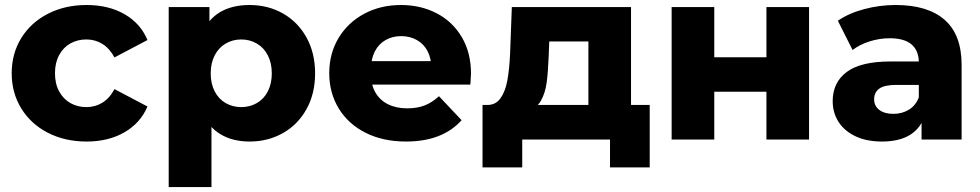

<svg xmlns="http://www.w3.org/2000/svg" viewBox="-20 -569 3997 783"><path d="M27.7 -270.4Q27.7 -350.7 66.9 -414.1Q106.2 -477.4 175.7 -513Q245.2 -548.6 333.3 -548.6Q422.7 -548.6 487.9 -511.1Q553.1 -473.7 581.4 -405.7L446.9 -334.8Q426.8 -371.8 397.4 -389.9Q368.1 -408.1 332.3 -408.1Q296.1 -408.1 267.1 -391.9Q238.1 -375.7 221.2 -344.3Q204.2 -312.9 204.2 -270.4Q204.2 -227.4 221.2 -196.3Q238.1 -165.2 267.1 -148.7Q296.1 -132.2 332.3 -132.2Q368.1 -132.2 397.4 -150.2Q426.8 -168.1 446.9 -205.6L581.4 -134.7Q552.7 -67.1 487.4 -29.4Q422.2 8.2 333.3 8.2Q245.2 8.2 175.7 -27.3Q106.2 -62.9 66.9 -126.6Q27.7 -190.2 27.7 -270.4Z M776.1 -270.1Q776.1 -365.4 801.3 -427Q826.4 -488.6 876 -518.6Q925.6 -548.6 997.9 -548.6Q1072.6 -548.6 1133.5 -514.3Q1194.4 -480 1229.7 -416.6Q1265 -353.1 1265 -269.9Q1265 -186.7 1229.7 -123.5Q1194.4 -60.3 1133.5 -26.1Q1072.6 8.2 997.9 8.2Q928 8.2 878.3 -22.1Q828.6 -52.3 802.3 -114.4Q776.1 -176.4 776.1 -270.1ZM668 -540.3H834.1V-439.7L832.4 -269.4L842.4 -99.2V194H668ZM1088.4 -269.9Q1088.4 -311.9 1072.3 -343.2Q1056.2 -374.5 1027.5 -391.3Q998.9 -408.1 963.9 -408.1Q928.9 -408.1 900.2 -391.3Q871.6 -374.5 855.5 -343.2Q839.3 -311.9 839.3 -269.9Q839.3 -227.9 855.5 -196.5Q871.6 -165.1 900.2 -148.7Q928.9 -132.2 963.9 -132.2Q998.9 -132.2 1027.5 -148.7Q1056.2 -165.1 1072.3 -196.5Q1088.4 -227.9 1088.4 -269.9Z M1322.7 -270.4Q1322.7 -350.7 1360.7 -414.1Q1398.8 -477.4 1465.5 -513Q1532.2 -548.6 1615.3 -548.6Q1695.7 -548.6 1760.6 -514.9Q1825.6 -481.2 1863.2 -417.7Q1900.8 -354.1 1900.8 -268.7Q1900.3 -258.3 1898.2 -224.1H1465.2V-319.8H1805.8L1739 -292.1Q1739 -330.2 1724 -359.7Q1709 -389.1 1680.7 -405.4Q1652.3 -421.7 1616.4 -421.7Q1580 -421.7 1551.9 -405.4Q1523.9 -389.1 1508.7 -359.4Q1493.4 -329.8 1493.4 -290.8V-263.9Q1493.4 -222.2 1511.4 -191.2Q1529.4 -160.2 1562.6 -143.7Q1595.7 -127.2 1640.7 -127.2Q1681.1 -127.2 1711.4 -138.9Q1741.7 -150.6 1770.2 -176.6L1862.4 -78.9Q1824.2 -35.8 1767.4 -13.8Q1710.7 8.2 1635.4 8.2Q1542.2 8.2 1471.2 -27.4Q1400.2 -63 1361.4 -126.7Q1322.7 -190.3 1322.7 -270.4Z M2060.3 -352.7 2067.3 -540.3H2553.4V-77H2379.6V-399.9H2219.9L2217.6 -339.7Q2215.1 -274.2 2209.3 -231.8Q2203.4 -189.4 2186.4 -159.1Q2169.4 -128.8 2136.8 -117.4L1965.6 -141Q2000.8 -140.1 2020.7 -167.7Q2040.6 -195.3 2049 -240.7Q2057.4 -286 2060.3 -352.7ZM1947.8 -141H2629.6V113.8H2467.7V0H2109.7V113.8H1947.8Z M2719 -540.3H2892.9V-335.4H3105.6V-540.3H3279.4V0H3105.6V-194.9H2892.9V0H2719Z M3738.2 -102.8 3727.1 -127V-313.7Q3727.1 -362.2 3697.7 -387.6Q3668.2 -413 3608 -413Q3567 -413 3526.3 -400.2Q3485.7 -387.3 3456.9 -365.1L3396.9 -484.3Q3441.2 -515.1 3504.2 -531.8Q3567.1 -548.6 3632.7 -548.6Q3763.3 -548.6 3832.4 -488.1Q3901.6 -427.6 3901.6 -303.8V0H3738.2ZM3375.8 -156.4Q3375.8 -233 3433.3 -275.7Q3490.9 -318.3 3611.6 -318.3H3746.4V-222.7H3633.8Q3586.3 -222.7 3565.6 -207.4Q3544.8 -192.1 3544.8 -163.8Q3544.8 -137.2 3565.7 -120.9Q3586.7 -104.7 3623.2 -104.7Q3659.2 -104.7 3686.9 -121.9Q3714.6 -139.1 3727.1 -172.2L3752.1 -101.2Q3736.4 -47.3 3692.2 -19.6Q3648 8.2 3577 8.2Q3514.2 8.2 3468.9 -13.2Q3423.7 -34.6 3399.7 -71.9Q3375.8 -109.3 3375.8 -156.4Z"/></svg>

Font: iiserrat Thin
Style: Regular
Weight: 100
Designer: Akira Ohta
Foundry: Akira Ohta
Version: Version 1.200;Glyphs 3.3.1 (3343)